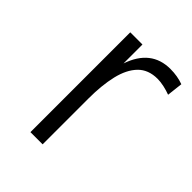

<svg xmlns="http://www.w3.org/2000/svg" viewBox="-148 -565 646 646"><g transform="rotate(45 175.0 -242.0)"><path d="M163 0H105V-475H163V-385Q196.5 -483.5 288 -483.5Q321.5 -483.5 350 -473L343.5 -416.5Q329 -422 311.8 -425.8Q294.5 -429.5 281 -429.5Q237 -429.5 211.2 -403Q185.5 -376.5 174.2 -328.8Q163 -281 163 -217.5Z"/></g></svg>

Font: Betina Sans Light
Style: Regular
Weight: 300
Designer: Jonathan Pinhorn (font) & Cristiano Sobral (main changes)
Version: Version 2.001;October 6, 2020;FontCreator 13.0.0.2681 64-bit